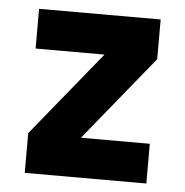

<svg xmlns="http://www.w3.org/2000/svg" viewBox="-43 -542 562 583"><g transform="rotate(5 238.5 -250.0)"><path d="M53.2 -378.9V-500H423.8V-378.9L213.9 -121.1H423.8V0H53.2V-121.1L263.2 -378.9Z"/></g></svg>

Font: TitilliumText25L
Style: 999 wt
Weight: 900
Designer: Accademia di Belle Arti di Urbino and others
Foundry: Accademia di Belle Arti di Urbino and others.
Version: Version 25.000